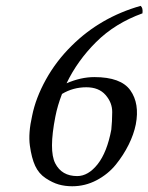

<svg xmlns="http://www.w3.org/2000/svg" viewBox="-20 -631 512 662"><path d="M193.8 -307.1Q178.2 -266.6 170.9 -229Q147.9 -111.8 170.4 -67.9Q192.9 -23.9 246.1 -23.9Q284.2 -23.9 316.7 -64.9Q349.1 -106 363.8 -184.1Q366.7 -211.9 366.9 -244.4Q367.2 -276.9 344 -303.5Q320.8 -330.1 277.8 -330.1Q231.9 -330.1 193.8 -307.1ZM209.5 -343.8Q258.8 -365.2 305.2 -365.2Q397 -365.2 429.4 -319.6Q461.9 -273.9 448.2 -202.1Q441.4 -168 423.6 -132.1Q405.8 -96.2 379.4 -63.5Q353 -30.8 313.5 -9.8Q273.9 11.2 229 11.2Q204.1 11.2 182.6 5.1Q161.1 -1 137.5 -16.6Q113.8 -32.2 101.3 -59.1Q88.9 -85.9 83 -128.9Q77.1 -171.9 90.8 -231.9Q103 -293 138.4 -356.9Q173.8 -420.9 228 -474.1Q326.2 -571.3 464.8 -610.8Q473.6 -604 471.2 -585Q376.5 -550.8 311.5 -486.1Q246.6 -421.4 209.5 -343.8Z"/></svg>

Font: Linux Libertine
Style: Italic
Weight: 400
Italic angle: -12°
Designer: Philipp H. Poll
Foundry: Philipp H. Poll
Version: Version 5.1.6 ; ttfautohint (v0.9)